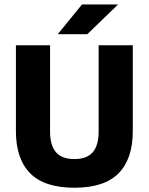

<svg xmlns="http://www.w3.org/2000/svg" viewBox="-20 -847 683 882"><path d="M321.7 15.4Q184.3 15.4 118.7 -50.8Q53.1 -117 53.1 -244.8V-639H210V-242.2Q210 -179.8 236.8 -148.1Q263.7 -116.4 321.7 -116.4Q379.8 -116.4 406.5 -148.1Q433.1 -179.8 433.1 -242.2V-639H590V-244.8Q590 -117 524.6 -50.8Q459.3 15.4 321.7 15.4ZM356.8 -826.5H520.8V-825L381.2 -690H246.4V-691.3Z"/></svg>

Font: Anek Gurmukhi Medium
Style: Regular
Weight: 500
Designer: Sarang Kulkarni (Gurmukhi), Yesha Goshar (Latin)
Foundry: Ek Type
Version: Version 1.003